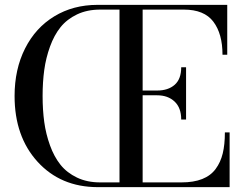

<svg xmlns="http://www.w3.org/2000/svg" viewBox="-20 -770 1010 790"><path d="M725.6 -278.3Q725.6 -326.7 698.2 -352.3Q670.9 -377.9 626.5 -377.9H566.9V-19.5H726.6Q776.9 -19.5 812 -33.4Q847.2 -47.4 867.4 -75Q887.7 -102.5 896.5 -138.9Q905.3 -175.3 905.3 -225.1H924.8V0H381.3Q229.5 -0.5 134.8 -104.2Q40 -208 40 -375Q40 -484.9 83 -570.3Q126 -655.8 203.6 -702.9Q281.2 -750 381.3 -750H915V-544.9H895.5Q895.5 -630.9 857.9 -680.7Q820.3 -730.5 736.8 -730.5H566.9V-397.5H626.5Q671.9 -397.5 698.7 -421.1Q725.6 -444.8 725.6 -493.2H745.6V-278.3ZM392.1 -19.5H471.7V-730.5H392.1Q338.4 -730.5 296.9 -710.7Q255.4 -690.9 229 -658Q202.6 -625 185.8 -578.4Q168.9 -531.7 162.1 -482.2Q155.3 -432.6 155.3 -375Q155.3 -317.4 162.1 -267.8Q168.9 -218.3 185.8 -171.6Q202.6 -125 229 -92Q255.4 -59.1 296.9 -39.3Q338.4 -19.5 392.1 -19.5Z"/></svg>

Font: Bodoni* 11pt
Style: Regular
Weight: 400
Version: Version 2.3